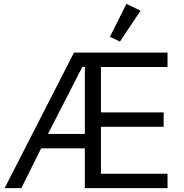

<svg xmlns="http://www.w3.org/2000/svg" viewBox="-20 -969 947 989"><path d="M417 -205H192L90 0H4L361 -698H843V-624H500V-390H823V-316H500V-74H843V0H417ZM404 -624 227 -279H417V-624ZM598 -755 546 -779 631 -949 704 -914Z"/></svg>

Font: IBM Plex Sans
Style: Regular
Weight: 400
Designer: Mike Abbink, Paul van der Laan, Pieter van Rosmalen
Foundry: Bold Monday
Version: Version 3.005